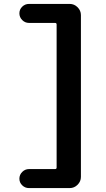

<svg xmlns="http://www.w3.org/2000/svg" viewBox="-20 -790 542 980"><path d="M261 73Q269 73 269 65V-665Q269 -673 261 -673H128Q108 -673 93.5 -687.5Q79 -702 79 -722Q79 -742 93.5 -756Q108 -770 128 -770H336Q359 -770 376 -753Q393 -736 393 -713V113Q393 136 376 153Q359 170 336 170H128Q108 170 93.5 156Q79 142 79 122Q79 102 93.5 87.5Q108 73 128 73Z"/></svg>

Font: Rounded Mplus 1c Bold
Style: Bold
Weight: 700
Version: Version 1.059.20150529